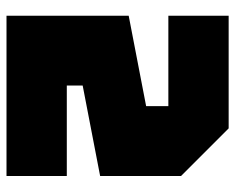

<svg xmlns="http://www.w3.org/2000/svg" viewBox="-88 -652 740 605"><g transform="rotate(90 282.5 -350.0)"><path d="M535 -190V0H30V-385L315 -440V-510H30V-700H385L535 -550V-295L250 -240V-190Z"/></g></svg>

Font: Tektur SemiCondensed Black
Style: Regular
Weight: 900
Width: 4
Designer: Adam Jagosz
Foundry: Adam Jagosz
Version: Version 1.005;gftools[0.9.30]